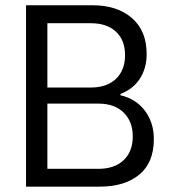

<svg xmlns="http://www.w3.org/2000/svg" viewBox="-20 -696 644 716"><path d="M429.2 -340.8Q487.3 -327.1 520.5 -283Q553.7 -238.8 553.7 -177.2Q553.7 -89.4 499.3 -44.7Q444.8 0 352.5 0H77.1V-676.3H326.7Q416.5 -676.3 471.7 -628.9Q526.9 -581.5 526.9 -494.1Q526.9 -441.9 501.7 -402.8Q476.6 -363.8 429.2 -345.7ZM156.7 -609.4V-369.6H318.8Q378.4 -369.6 412.4 -401.9Q446.3 -434.1 446.3 -490.2Q446.3 -546.4 412.4 -577.9Q378.4 -609.4 318.8 -609.4ZM156.7 -309.6V-66.4H347.2Q406.7 -66.4 440.9 -98.6Q475.1 -130.9 475.1 -187Q475.1 -243.2 440.9 -276.4Q406.7 -309.6 347.2 -309.6Z"/></svg>

Font: Estedad-FD Regular
Style: FD-Regular
Weight: 400
Designer: Amin Abedi
Version: Version 7.3